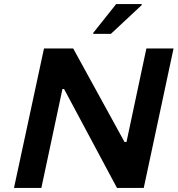

<svg xmlns="http://www.w3.org/2000/svg" viewBox="-20 -927 880 947"><path d="M49 0 197 -688H341L594 -227H604L702 -688H836L689 0H557L296 -488H288L184 0ZM440 -760V-765L553 -907H679V-902L527 -760Z"/></svg>

Font: Saira Expanded SemiBold
Style: Italic
Weight: 600
Width: 7
Italic angle: -12°
Designer: Hector Gatti with collaboration of the Omnibus-Type team
Foundry: Omnibus-Type
Version: Version 1.101